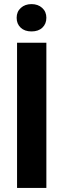

<svg xmlns="http://www.w3.org/2000/svg" viewBox="-20 -920 311 940"><path d="M207 0H63.5V-710.9H207ZM81.1 -784.7Q61.5 -803.2 61.5 -833Q61.5 -862.8 82 -881.3Q102.5 -899.9 134.3 -899.9Q166 -899.9 186.5 -881.3Q207 -862.8 207 -833Q207 -803.2 187.5 -784.7Q168 -766.1 134.3 -766.1Q100.6 -766.1 81.1 -784.7Z"/></svg>

Font: RobotoCondensed-Bold
Style: Bold
Weight: 700
Designer: Google
Version: Version 2.001240; 2014